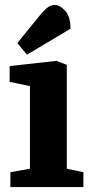

<svg xmlns="http://www.w3.org/2000/svg" viewBox="-20 -756 363 776"><path d="M22 0V-60L101 -74V-408L19 -425V-489L208 -510L250 -494V-74L317 -60V0ZM89 -535 50 -582 142 -695Q153 -709 167.5 -722Q182 -735 200 -736Q220 -737 242.5 -713.5Q265 -690 265 -640Z"/></svg>

Font: Faustina Light ExtraBold
Style: Regular
Weight: 800
Version: Version 1.200